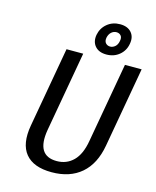

<svg xmlns="http://www.w3.org/2000/svg" viewBox="-134 -1011 901 1111"><g transform="rotate(15 316.5 -455.0)"><path d="M329 -825Q337 -867 369 -893.5Q401 -920 446 -920Q491 -920 514 -893.5Q537 -867 529 -825Q522 -783 490 -756.5Q458 -730 413 -730Q368 -730 345 -756.5Q322 -783 329 -825ZM469 -825Q474 -847 464 -858.5Q454 -870 437 -870Q421 -870 407.5 -858.5Q394 -847 389 -825Q385 -803 395.5 -791.5Q406 -780 422 -780Q438 -780 451.5 -791.5Q465 -803 469 -825ZM98 -220 183 -700H283L198 -220Q171 -60 295 -60Q354 -60 394 -99.5Q434 -139 448 -220L533 -700H633L548 -220Q528 -107 460 -48.5Q392 10 283 10Q174 10 126 -48.5Q78 -107 98 -220Z"/></g></svg>

Font: Scada
Style: Italic
Weight: 400
Italic angle: -10°
Designer: Jovanny Lemonad
Foundry: Jovanny Lemonad
Version: Version 4.100;PS 004.100;hotconv 1.0.88;makeotf.lib2.5.64775